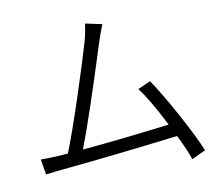

<svg xmlns="http://www.w3.org/2000/svg" viewBox="-85 -867 1169 1003"><g transform="rotate(-10 500.0 -365.5)"><path d="M929.7 -2 856.4 32.2Q835.9 -25.4 798.8 -100.6Q429.7 -55.7 170.9 -31.2Q147.5 -29.3 89.8 -21.5L76.2 -103.5Q92.8 -102.5 166 -105.5Q203.1 -107.4 220.7 -109.4Q257.8 -200.2 320.8 -392.1Q383.8 -584 408.2 -669.9Q422.9 -724.6 426.8 -762.7L515.6 -744.1Q512.7 -736.3 506.8 -721.2Q501 -706.1 495.1 -689.9Q489.3 -673.8 483.4 -655.3Q360.4 -265.6 301.8 -116.2Q498 -133.8 765.6 -167Q692.4 -312.5 641.6 -377L709 -407.2Q760.7 -331.1 829.6 -204.6Q898.4 -78.1 929.7 -2Z"/></g></svg>

Font: GenEi Gothic M SemiLight
Style: Regular
Weight: 350
Designer: o_tamon (Modified); [Source Han Sans]
Ryoko NISHIZUKA  (kana & ideographs); Paul D. Hunt (Latin, Greek & Cyrillic); Wenl
Version: Version 1.1a;Original Version 1.004